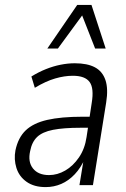

<svg xmlns="http://www.w3.org/2000/svg" viewBox="-20 -755 512 783"><path d="M166 8Q119 8 88.5 -13.5Q58 -35 47 -70Q36 -105 43 -142Q54 -194 85 -223.5Q116 -253 172.5 -266Q229 -279 317 -279H356L349 -234H309Q239 -234 196 -225.5Q153 -217 131.5 -196.5Q110 -176 103 -139Q93 -95 114.5 -68Q136 -41 180 -41Q214 -41 246 -59.5Q278 -78 302 -113Q326 -148 333 -196L354 -335Q364 -395 345.5 -420.5Q327 -446 277 -446Q243 -446 205 -435Q167 -424 122 -397L108 -443Q137 -461 167 -473Q197 -485 227 -491Q257 -497 285 -497Q336 -497 367 -480.5Q398 -464 410 -428.5Q422 -393 413 -337L359 0H304L322 -110H327Q310 -71 285 -44.5Q260 -18 230 -5Q200 8 166 8ZM173 -557 295 -735H353L411 -557H368L315 -692L216 -557Z"/></svg>

Font: Nunito Sans 10pt Condensed Light
Style: Italic
Weight: 300
Width: 3
Italic angle: -9°
Designer: Vernon Adams
Foundry: Vernon Adams
Version: Version 3.101;gftools[0.9.27]